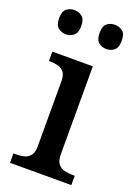

<svg xmlns="http://www.w3.org/2000/svg" viewBox="-143 -805 616 865"><g transform="rotate(20 164.5 -373.0)"><path d="M21 0V-45H34Q54 -45 72 -49.5Q90 -54 101.5 -68.5Q113 -83 113 -111V-425Q113 -454 101.5 -468Q90 -482 72 -486.5Q54 -491 34 -491H29V-536H223V-115Q223 -85 234 -70Q245 -55 263.5 -50Q282 -45 302 -45H315V0ZM253 -630Q231 -630 215.5 -643Q200 -656 200 -688Q200 -721 215.5 -733.5Q231 -746 253 -746Q275 -746 290.5 -733.5Q306 -721 306 -688Q306 -656 290.5 -643Q275 -630 253 -630ZM59 -630Q37 -630 21.5 -643Q6 -656 6 -688Q6 -721 21.5 -733.5Q37 -746 59 -746Q80 -746 96 -733.5Q112 -721 112 -688Q112 -656 96 -643Q80 -630 59 -630Z"/></g></svg>

Font: Noto Serif Armenian Medium
Style: Regular
Weight: 500
Version: Version 2.007